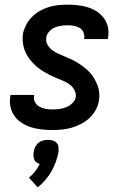

<svg xmlns="http://www.w3.org/2000/svg" viewBox="-20 -548 540 821"><path d="M204 8Q181 8 158 5.5Q135 3 114 -3.5Q93 -10 74.5 -21.5Q56 -33 43 -50.5Q30 -68 25 -90Q20 -112 24 -135L25 -142H126V-139Q123 -124 129.5 -111.5Q136 -99 148.5 -92Q161 -85 175 -82.5Q189 -80 204 -80Q219 -80 234 -82Q249 -84 263 -89.5Q277 -95 289 -106.5Q301 -118 304 -132Q306 -149 298 -163.5Q290 -178 277.5 -187Q265 -196 250 -202.5Q235 -209 220 -215Q205 -221 191.5 -228Q178 -235 164 -243.5Q150 -252 138.5 -262Q127 -272 116.5 -283.5Q106 -295 97.5 -308.5Q89 -322 84 -337Q79 -352 77.5 -369Q76 -386 78 -403Q82 -422 91.5 -441Q101 -460 116.5 -475.5Q132 -491 150.5 -501.5Q169 -512 189 -518Q209 -524 229 -526Q249 -528 269 -528Q292 -528 314 -525.5Q336 -523 356.5 -516.5Q377 -510 394.5 -498.5Q412 -487 424.5 -470Q437 -453 441.5 -431.5Q446 -410 442 -387L441 -381H340V-383Q342 -397 337 -409.5Q332 -422 321 -428.5Q310 -435 296.5 -437.5Q283 -440 270 -440Q256 -440 242 -438Q228 -436 214.5 -430.5Q201 -425 190.5 -413.5Q180 -402 178 -388Q175 -371 183 -357Q191 -343 203.5 -333.5Q216 -324 231 -317.5Q246 -311 260.5 -305Q275 -299 289.5 -292Q304 -285 317 -276.5Q330 -268 342.5 -258Q355 -248 365.5 -236.5Q376 -225 383.5 -211.5Q391 -198 397 -183Q403 -168 404.5 -151.5Q406 -135 403 -118Q400 -97 389 -77.5Q378 -58 362 -43Q346 -28 326.5 -18Q307 -8 286.5 -2Q266 4 245 6Q224 8 204 8ZM141 253 104 212Q118 200 130 185Q142 170 150 153Q143 151 136.5 146.5Q130 142 127 135Q124 128 123 119.5Q122 111 124 103Q125 92 130 81.5Q135 71 143.5 63.5Q152 56 163 53Q174 50 185 50Q196 50 206 53Q216 56 222.5 63.5Q229 71 230 81.5Q231 92 230 103Q226 124 218.5 144.5Q211 165 200 184.5Q189 204 174 221.5Q159 239 141 253Z"/></svg>

Font: Iosevka Curly Semibold
Style: Italic
Weight: 600
Italic angle: -9°
Monospace: yes
Designer: Belleve Invis
Foundry: Belleve Invis
Version: Version 22.1.2; ttfautohint (v1.8.4)